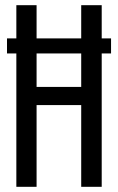

<svg xmlns="http://www.w3.org/2000/svg" viewBox="-20 -720 455 740"><path d="M372 -514V0H293V-315H121V0H43V-514H7V-572H43V-700H121V-572H293V-700H372V-572H408V-514ZM293 -514H121V-385H293Z"/></svg>

Font: Adderley Regular
Style: Regular
Weight: 400
Designer: gorohovskiy
Version: Version 1.003 November 13, 2017